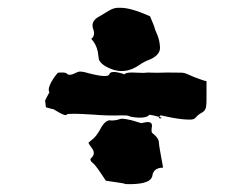

<svg xmlns="http://www.w3.org/2000/svg" viewBox="-20 -470 640 488"><path d="M149.4 -283.2C146.5 -286.1 138.7 -286.1 127 -285.2C121.1 -278.3 97.7 -249 105.5 -235.4C98.6 -221.7 94.7 -215.8 94.7 -214.8V-213.9C94.7 -211.9 95.7 -206.1 96.7 -197.3C109.4 -193.4 115.2 -192.4 116.2 -192.4C116.2 -192.4 147.5 -171.9 149.4 -178.7C150.4 -181.6 172.9 -181.6 216.8 -178.7C239.3 -176.8 263.7 -175.8 290 -176.8C315.4 -176.8 299.8 -174.8 321.3 -171.9C336.9 -169.9 348.6 -170.9 355.5 -174.8C362.3 -178.7 353.5 -180.7 384.8 -172.9C400.4 -168.9 378.9 -167 384.8 -172.9C390.6 -178.7 380.9 -177.7 417 -170.9C437.5 -167 452.1 -166 461.9 -166C480.5 -166 473.6 -172.9 491.2 -182.6C505.9 -190.4 504.9 -196.3 504.9 -239.3V-263.7C499 -264.6 488.3 -268.6 472.7 -274.4C456.1 -281.2 453.1 -284.2 443.4 -285.2C439.5 -285.2 407.2 -286.1 385.7 -285.2H372.1C325.2 -286.1 358.4 -286.1 352.5 -285.2C333 -283.2 300.8 -290 295.9 -280.3C293 -274.4 317.4 -275.4 290 -283.2C270.5 -289.1 259.8 -288.1 257.8 -281.2C255.9 -274.4 237.3 -275.4 204.1 -284.2C194.3 -287.1 187.5 -288.1 182.6 -288.1C173.8 -288.1 159.2 -273.4 149.4 -283.2ZM361.3 -428.7C330.1 -442.4 305.7 -450.2 286.1 -450.2C275.4 -451.2 265.6 -448.2 257.8 -443.4L226.6 -424.8C215.8 -417 212.9 -407.2 216.8 -396.5C220.7 -385.7 219.7 -377 211.9 -371.1C220.7 -362.3 225.6 -351.6 228.5 -338.9C230.5 -326.2 231.4 -319.3 231.4 -318.4C236.3 -307.6 249 -298.8 270.5 -292C292 -286.1 312.5 -290 334 -304.7C341.8 -310.5 351.6 -315.4 362.3 -319.3C373 -324.2 387.7 -334 386.7 -349.6C385.7 -375 375 -390.6 374 -395.5C373 -400.4 369.1 -411.1 361.3 -428.7ZM340.8 -157.2C339.8 -156.2 332 -159.2 315.4 -164.1C298.8 -168 289.1 -168.9 287.1 -168C275.4 -164.1 266.6 -163.1 259.8 -164.1C252.9 -165 244.1 -158.2 236.3 -144.5C232.4 -136.7 226.6 -127 218.8 -119.1L206.1 -108.4C205.1 -108.4 205.1 -108.4 205.1 -107.4C205.1 -105.5 208 -100.6 213.9 -92.8C220.7 -84 219.7 -75.2 211.9 -68.4C208 -64.5 210 -60.5 215.8 -55.7C221.7 -51.8 232.4 -36.1 249 -10.7C280.3 -5.9 296.9 -3.9 296.9 -2.9C297.9 -2 300.8 -2 308.6 -2H315.4C347.7 -2.9 365.2 -9.8 367.2 -23.4C369.1 -37.1 378.9 -43.9 394.5 -43.9C387.7 -81.1 383.8 -102.5 383.8 -108.4C383.8 -114.3 378.9 -123 367.2 -131.8C365.2 -132.8 364.3 -138.7 366.2 -149.4C367.2 -160.2 358.4 -162.1 340.8 -157.2Z"/></svg>

Font: Hermetico
Style: Regular
Weight: 400
Version: Version 1.0